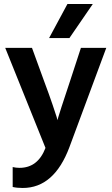

<svg xmlns="http://www.w3.org/2000/svg" viewBox="-20 -745 557 954"><path d="M224 -556 315 -725H441L325 -556ZM206 -10 6 -507H139L198 -345Q225 -273 241.5 -224Q258 -175 262 -162L265 -148Q275 -183 329 -345L382 -507H508L325 -14Q249 189 93 189Q64 189 43 184V85Q59 89 77 89Q168 89 206 -10Z"/></svg>

Font: Hind SemiBold
Style: Regular
Weight: 600
Designer: Manushi Parikh, Satya Rajpurohit
Foundry: Indian Type Foundry
Version: Version 2.001;PS 1.0;hotconv 1.0.79;makeotf.lib2.5.61930; tt